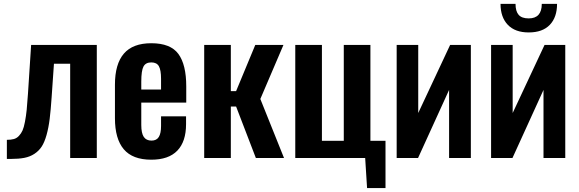

<svg xmlns="http://www.w3.org/2000/svg" viewBox="-20 -808 2963 982"><path d="M15.1 4.9V-92.8Q36.1 -92.8 51 -96.9Q65.9 -101.1 77.1 -113.3Q88.4 -125.5 95.2 -140.6Q102.1 -155.8 107.7 -185.3Q113.3 -214.8 116.5 -246.1Q119.6 -277.3 123 -328.1L139.2 -578.1H475.1V0H338.9V-481.9H255.9L244.1 -311Q239.7 -245.1 234.1 -200Q228.5 -154.8 218 -117.4Q207.5 -80.1 193.1 -58.1Q178.7 -36.1 156 -21.2Q133.3 -6.3 104.5 -0.7Q75.7 4.9 35.2 4.9Z M753.9 8.8Q658.2 8.8 613 -44.7Q567.9 -98.1 567.9 -203.1V-375Q567.9 -480.5 613.5 -533.7Q659.2 -586.9 753.9 -586.9Q852.1 -586.9 892.3 -532.2Q932.6 -477.5 932.6 -366.2V-283.2H702.6V-168.9Q702.6 -127 715.3 -107.9Q728 -88.9 754.9 -88.9Q780.8 -88.9 792.2 -107.4Q803.7 -126 803.7 -164.1V-212.9H931.6V-172.9Q931.6 -84 887 -37.6Q842.3 8.8 753.9 8.8ZM702.6 -350.1H803.7V-404.8Q803.7 -449.7 792.7 -469.2Q781.7 -488.8 753.9 -488.8Q725.1 -488.8 713.9 -467.8Q702.6 -446.8 702.6 -390.1Z M1024.4 0V-578.1H1160.6V-341.8H1187.5L1285.6 -578.1H1429.7L1311.5 -301.8L1432.6 0H1288.6L1187.5 -263.2H1160.6V0Z M1857.4 153.8 1847.7 0H1490.2V-578.1H1626.5V-87.9H1738.3V-578.1H1874.5V-87.9H1951.7V153.8Z M2008.8 0V-578.1H2119.1V-230L2282.2 -578.1H2388.2V0H2276.9V-348.1L2118.2 0Z M2684.1 -642.1Q2614.3 -642.1 2577.1 -681.2Q2540 -720.2 2540 -788.1H2616.7Q2616.7 -750.5 2632.6 -732.2Q2648.4 -713.9 2684.1 -713.9Q2751 -713.9 2751 -788.1H2829.1Q2829.1 -719.7 2792 -680.9Q2754.9 -642.1 2684.1 -642.1ZM2491.7 0V-578.1H2602.1V-230L2765.1 -578.1H2871.1V0H2759.8V-348.1L2601.1 0Z"/></svg>

Font: Oswald Medium
Style: Regular
Weight: 500
Designer: Vernon Adams
Foundry: Vernon Adams
Version: Version 4.103